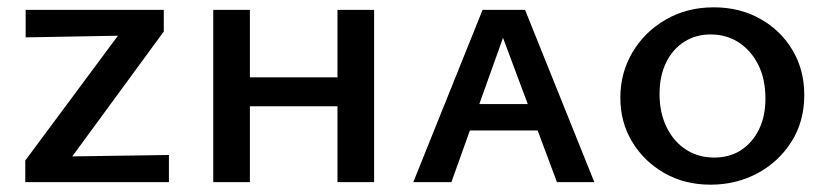

<svg xmlns="http://www.w3.org/2000/svg" viewBox="-20 -497 2263 524"><path d="M49 -59 349 -463 386 -401 50 -395V-470H427V-411L131 -7L98 -69L441 -74V0H49Z M901 0V-470H1001V0ZM562 0V-470H662V0ZM595 -207V-286H968V-207Z M1108 0 1297 -470H1413L1602 0H1500L1340 -428H1365L1212 0ZM1208 -141 1231 -213H1458L1492 -141Z M1919 7Q1848 7 1792.5 -25Q1737 -57 1705 -110.5Q1673 -164 1673 -230Q1673 -298 1706 -354Q1739 -410 1797 -443.5Q1855 -477 1928 -477Q1999 -477 2055 -445.5Q2111 -414 2143 -360Q2175 -306 2175 -238Q2175 -166 2140.5 -111Q2106 -56 2048 -24.5Q1990 7 1919 7ZM1929 -67Q1971 -67 2002 -87Q2033 -107 2051 -143Q2069 -179 2069 -228Q2069 -281 2049.5 -320Q2030 -359 1996.5 -381Q1963 -403 1919 -403Q1879 -403 1847.5 -383Q1816 -363 1798 -326.5Q1780 -290 1780 -240Q1780 -189 1799.5 -149.5Q1819 -110 1852.5 -88.5Q1886 -67 1929 -67Z"/></svg>

Font: Ysabeau SC SemiBold
Style: Regular
Weight: 600
Designer: Christian Thalmann (Catharsis Fonts)
Version: Version 2.001;gftools[0.9.30]; featfreeze: smcp